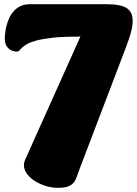

<svg xmlns="http://www.w3.org/2000/svg" viewBox="-20 -797 654 916"><path d="M344.7 -622.1Q274.9 -622.1 228.8 -616.7Q182.6 -611.3 153.3 -603.5Q124 -595.7 108.6 -586.4Q93.3 -577.1 85 -569.3Q76.7 -561.5 72.3 -556.2Q67.9 -550.8 61 -550.8Q36.1 -550.8 19.5 -566.9Q2.9 -583 2.9 -609.9Q2.9 -623.5 4.9 -641.4Q6.8 -659.2 12 -677.7Q17.1 -696.3 25.6 -714.1Q34.2 -731.9 47.4 -745.8Q60.5 -759.8 78.6 -768.3Q96.7 -776.9 121.1 -776.9H489.7Q554.7 -776.9 583.7 -758.8Q612.8 -740.7 612.8 -698.2Q612.8 -686 611.1 -673.6Q609.4 -661.1 605.7 -646.5Q602.1 -631.8 595.9 -613.5Q589.8 -595.2 581.1 -571.8L358.9 11.2Q351.1 31.7 345.5 48.1Q339.8 64.5 330.1 75.7Q320.3 86.9 303.2 93Q286.1 99.1 254.9 99.1Q227.1 99.1 198.5 90.3Q169.9 81.5 146.7 66.9Q123.5 52.2 108.9 32.5Q94.2 12.7 94.2 -9.3Q94.2 -22 100.1 -35.2L363.8 -623Z"/></svg>

Font: Corben
Style: Bold
Weight: 700
Designer: vernon adams
Foundry: vernon adams
Version: Version 1.101; ttfautohint (v1.6)